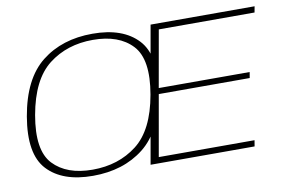

<svg xmlns="http://www.w3.org/2000/svg" viewBox="-73 -807 1400 939"><g transform="rotate(-10 627.0 -337.5)"><path d="M318.5 4.5Q167.5 4.5 93 -75.5Q18.5 -155.5 49.5 -337.5Q81 -520 182.5 -600.2Q284 -680.5 435.2 -680.5Q586.5 -680.5 661 -600Q735.5 -519.5 704.5 -337.5Q673 -155 571.5 -75.2Q470 4.5 318.5 4.5ZM322 -25.5Q450.5 -25.5 542 -96Q633.5 -166.5 663.5 -337.5Q693.5 -509 627.2 -579.8Q561 -650.5 432 -650.5Q303.5 -650.5 212.2 -579.8Q121 -509 90.5 -337.5Q60.5 -166.5 127 -96Q193.5 -25.5 322 -25.5ZM604.5 0 723.5 -675H1240L1234.5 -645H759L709 -362.5H1160.5L1155.5 -333.5H704L650.5 -30H1126L1121 0Z"/></g></svg>

Font: Anybody ExtraExpanded ExtraLight
Style: Italic
Weight: 200
Width: 8
Italic angle: -10°
Designer: Tyler Finck
Foundry: Etcetera Type Company
Version: Version 1.010; ttfautohint (v1.8.3) -l 8 -r 50 -G 200 -x 14 